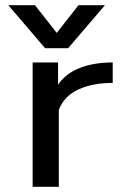

<svg xmlns="http://www.w3.org/2000/svg" viewBox="-20 -721 481 741"><path d="M12 -701H115L199 -594L283 -701H385L243 -535H154ZM106 -480H204V-394Q234 -438 288.5 -459Q343 -480 415 -480V-401Q338 -401 283 -376Q228 -351 207 -297V0H106Z"/></svg>

Font: Prompt
Style: Regular
Weight: 400
Designer: Katatrad Team
Foundry: CadsonDemak
Version: Version 1.001